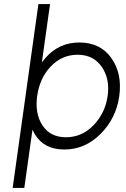

<svg xmlns="http://www.w3.org/2000/svg" viewBox="-20 -720 618 940"><path d="M99 200 139 -85Q142 -79 145 -73Q148 -67 151 -62Q196 12 295 12Q396 12 472 -64Q549 -141 564 -250Q579 -360 525 -436Q471 -512 368 -512Q270 -512 204 -438Q200 -433 195 -427Q190 -421 185 -415L225 -700H168L42 200ZM360 -452Q437 -452 478 -393Q519 -334 507 -250Q495 -166 438 -107Q381 -48 303 -48Q226 -48 188 -106Q169 -135 162.5 -171Q156 -207 162 -250Q168 -293 184.5 -329.5Q201 -366 228 -394Q283 -452 360 -452Z"/></svg>

Font: Unageo
Style: Light-Italic
Weight: 300
Designer: Richard Sepsi
Foundry: Richard Sepsi
Version: Version 2.000